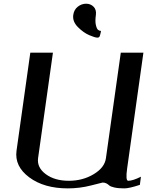

<svg xmlns="http://www.w3.org/2000/svg" viewBox="-20 -1041 812 1061"><path d="M772.5 -750 682.6 -110.4Q672.9 -42 688.5 -42Q713.9 -42 758.8 -64.5L752.9 -19.5Q694.3 0 667 0Q633.8 0 612.3 -4.9Q590.8 -9.8 584 -16.1Q577.1 -22.5 568.4 -27.3Q559.6 -32.2 546.9 -32.2Q544.9 -32.2 482.9 -16.1Q420.9 0 354.5 0Q223.6 0 141.6 -61Q59.6 -122.1 71.3 -208L147.5 -750H272.5L190.4 -167Q183.6 -115.2 232.9 -78.6Q282.2 -42 360.4 -42Q437.5 -42 498 -78.6Q558.6 -115.2 565.4 -167L647.5 -750ZM509.8 -958Q504.9 -923.8 509.8 -902.8Q514.6 -881.8 522 -876Q529.3 -870.1 538.1 -870.1Q538.1 -868.2 536.6 -861.8Q535.2 -855.5 534.2 -851.6Q533.2 -847.7 531.7 -842.8Q530.3 -837.9 526.9 -835.4Q523.4 -833 518.6 -833Q504.9 -833 473.1 -846.7Q441.4 -860.4 410.6 -891.1Q379.9 -921.9 384.8 -958Q388.7 -987.3 409.7 -1003.9Q430.7 -1020.5 456.1 -1020.5Q480.5 -1020.5 497.1 -1003.9Q513.7 -987.3 509.8 -958Z"/></svg>

Font: okolaks
Style: BoldItalic
Weight: 600
Width: 8
Italic angle: -8°
Version: Version 000.6.0